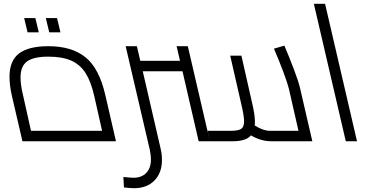

<svg xmlns="http://www.w3.org/2000/svg" viewBox="-20 -743 1937 1010"><path d="M590 0H98L43 -237Q30 -293 30 -339Q30 -424 80.5 -462Q131 -500 234 -500Q358 -500 430 -441.5Q502 -383 534 -243ZM101 -243 143 -55H517L476 -237Q459 -313 430.5 -358Q402 -403 355 -424Q308 -445 234 -445Q157 -445 122.5 -420Q88 -395 88 -335Q88 -296 101 -243ZM107 -648H166L184 -573H125ZM221 -648H280L298 -573H239Z M1407 0Q1352 0 1300 -31Q1275 0 1204 0H1084L1072 -55H1196Q1233 -55 1248.5 -65Q1264 -75 1264 -105Q1264 -133 1250 -192L1191 -450H1250L1307 -198Q1321 -139 1321 -102Q1321 -89 1320 -83Q1364 -55 1399 -55H1550L1500 -275Q1493 -304 1470.5 -364.5Q1448 -425 1421 -487L1476 -503Q1502 -442 1526 -378.5Q1550 -315 1558 -281L1623 0ZM968 -500 1084 0H1025L940 -368H731L825 39Q832 68 832 98Q832 166 792.5 206.5Q753 247 685 247Q666 247 632 243L629 188Q669 192 682 192Q725 192 749.5 166.5Q774 141 774 96Q774 74 768 45L641 -500H700L718 -423H927L909 -500Z M1631 -723H1690L1858 0H1799Z"/></svg>

Font: Cairo Light
Style: Italic
Weight: 300
Italic angle: -13°
Designer: Mohamed Gaber, Accademia di Belle Arti di Urbino and others
Foundry: Kief Type Foundry, Accademia di Belle Arti di Urbino and others
Version: Version 3.011